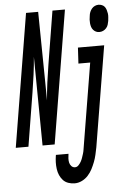

<svg xmlns="http://www.w3.org/2000/svg" viewBox="-108 -790 696 1057"><g transform="rotate(-5 240.0 -261.0)"><path d="M-45 0 76 -735H143L148 -354L149 -245Q153 -294 159.5 -343Q166 -392 174 -441L222 -735H291L170 0H103L98 -490Q94 -441 87.5 -392Q81 -343 73 -294L25 0ZM469 -595Q459 -595 450.5 -599Q442 -603 435.5 -610.5Q429 -618 426 -627.5Q423 -637 422 -647Q421 -657 421.5 -667.5Q422 -678 424 -688Q425 -699 429 -709Q433 -719 440 -727.5Q447 -736 457 -740.5Q467 -745 477 -745Q487 -745 496.5 -741Q506 -737 511.5 -729.5Q517 -722 520 -712.5Q523 -703 524.5 -693Q526 -683 525 -672.5Q524 -662 523 -652Q521 -641 518 -631Q515 -621 507.5 -612.5Q500 -604 490 -599.5Q480 -595 469 -595ZM262 223Q243 223 226 217Q209 211 197.5 198.5Q186 186 179 170Q172 154 169.5 135.5Q167 117 167.5 99Q168 81 171 62L172 58H241V60Q239 72 238.5 84Q238 96 240.5 107Q243 118 251 126.5Q259 135 271 135Q282 135 290.5 126Q299 117 304.5 107Q310 97 313.5 86.5Q317 76 320.5 65Q324 54 325.5 43.5Q327 33 329 22L404 -432H339L344 -520H489L397 36Q393 56 388.5 76Q384 96 376.5 115.5Q369 135 359.5 153.5Q350 172 335.5 188Q321 204 301.5 213.5Q282 223 262 223Z"/></g></svg>

Font: Iosevka Term Curly Semibold
Style: Italic
Weight: 600
Italic angle: -9°
Designer: Belleve Invis
Foundry: Belleve Invis
Version: Version 32.3.0